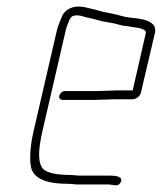

<svg xmlns="http://www.w3.org/2000/svg" viewBox="-20 -540 494 586"><path d="M194 -6C162 -6 119 -10 108 -29C93 -54 100 -97 110 -142L181 -449C182 -454 184 -460 187 -467C193 -482 196 -493 212 -493C217 -493 222 -493 226 -492L244 -487C259 -484 279 -479 292 -475L315 -471C330 -469 340 -465 353 -462L370 -460L387 -457C399 -456 428 -452 425 -439L385 -264H335C322 -264 287 -262 272 -262H177C170 -262 163 -255 161 -248C159 -241 164 -235 171 -235H266C280 -235 316 -237 329 -237H383C395 -237 407 -245 410 -257L453 -440C460 -471 425 -481 396 -484L380 -486C368 -487 359 -489 348 -492C327 -499 301 -501 280 -508L256 -514C243 -517 234 -520 218 -520C198 -520 179 -509 171 -494C167 -484 157 -462 154 -449L83 -142C73 -99 69 -58 75 -28C85 10 132 21 188 21C198 21 208 23 218 23H310C325 23 340 32 348 17C358 -2 332 -4 316 -4H224C214 -4 204 -6 194 -6Z"/></svg>

Font: Electronic
Style: LtIt
Weight: 300
Version: Version 1.011